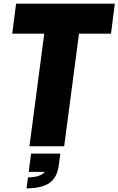

<svg xmlns="http://www.w3.org/2000/svg" viewBox="-20 -800 648 1050"><path d="M331 0H141L222 -616H47L68 -780H608L587 -616H412ZM125 230 133 170Q200 170 225 140H137L150 40H310L302 100Q294 169 252 199.5Q210 230 125 230Z"/></svg>

Font: Tanohe Sans ExtraBold
Style: Italic
Weight: 800
Designer: Village Type and Design LLC & Cristiano Sobral
Foundry: Cooper Hewitt Smithsonian Design Museum
Version: Version 1.00;September 29, 2021;FontCreator 13.0.0.2655 64-b